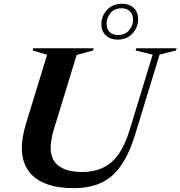

<svg xmlns="http://www.w3.org/2000/svg" viewBox="-20 -966 938 998"><path d="M260.5 -295.5Q224.5 -178 264 -125Q303.5 -72 408 -72Q499 -72 558.5 -122.2Q618 -172.5 655 -294L773.5 -682L685 -703.5L688 -715H898L894.5 -703.5L809.5 -682.5L683 -268.5Q652.5 -168.5 609.8 -106.5Q567 -44.5 506.8 -16.2Q446.5 12 363.5 12Q197 12 131 -73.8Q65 -159.5 115.5 -325L225 -681.5L149.5 -703.5L152.5 -715H467L463.5 -703.5L378.5 -680.5ZM614.5 -946.5Q651.5 -946.5 674.8 -925Q698 -903.5 698 -867Q698 -823.5 668.5 -791.8Q639 -760 590.5 -760Q553.5 -760 530.2 -781.8Q507 -803.5 507 -840Q507 -883 536.5 -914.8Q566 -946.5 614.5 -946.5ZM593.5 -784Q630.5 -784 651 -808.5Q671.5 -833 671.5 -863.5Q671.5 -892 655.2 -907.5Q639 -923 611.5 -923Q574.5 -923 554.2 -898.2Q534 -873.5 534 -843.5Q534 -814.5 550 -799.2Q566 -784 593.5 -784Z"/></svg>

Font: Newsreader 72pt SemiBold
Style: Italic
Weight: 600
Italic angle: -17°
Designer: Hugues Gentile
Foundry: Production Type
Version: Version 1.003; ttfautohint (v1.8.3)